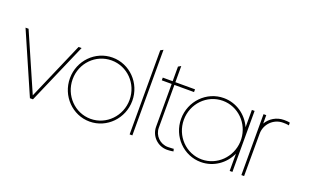

<svg xmlns="http://www.w3.org/2000/svg" viewBox="-89 -1259 2772 1718"><g transform="rotate(20 1296.5 -400.0)"><path d="M268 -32 29 -579H0L253 1H282L534 -579H505Z M825 -567C975 -567 1096 -444 1096 -290C1096 -136 975 -11 825 -11C675 -11 554 -136 554 -290C554 -444 675 -567 825 -567ZM825 -594C661 -594 528 -458 528 -290C528 -122 661 15 825 15C989 15 1122 -122 1122 -290C1122 -458 989 -594 825 -594Z M1228 -815 1202 -801V0H1228Z M1427 -579V-733L1401 -718V-579H1307V-553H1401V-146C1401 -57 1472 14 1561 15C1596 15 1623 9 1623 9L1617 -14C1617 -14 1600 -11 1562 -11C1487 -11 1427 -71 1427 -146V-553H1614V-579Z M2155 -164V1H2181V-580H2155V-415C2108 -521 2004 -594 1884 -594C1720 -594 1587 -457 1587 -289C1587 -121 1720 15 1884 15C2004 15 2108 -58 2155 -164ZM2155 -303V-276C2148 -128 2029 -10 1884 -10C1734 -10 1613 -135 1613 -289C1613 -443 1734 -568 1884 -568C2029 -568 2148 -451 2155 -303Z M2292 -500V-580H2266V0H2292L2293 -404C2293 -494 2366 -568 2456 -568C2499 -568 2513 -563 2513 -563V-589C2513 -589 2499 -594 2456 -594C2386 -594 2325 -556 2292 -500Z"/></g></svg>

Font: MintSans
Style: ExtraLight
Weight: 200
Version: Version 1.0